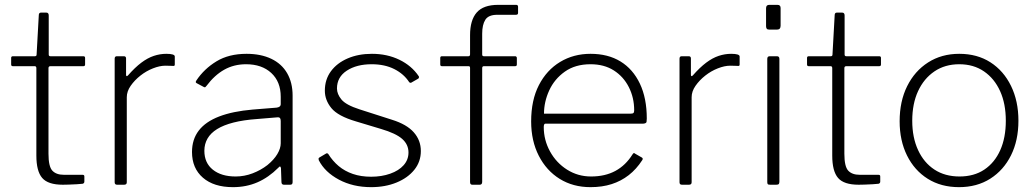

<svg xmlns="http://www.w3.org/2000/svg" viewBox="-20 -762 4275 792"><path d="M188 -489Q180 -489 180 -481V-128Q180 -75 196 -58Q212 -41 243 -41H320Q324 -41 326 -39.5Q328 -38 328 -34V-13Q328 -6 321 -4Q314 -3 297 -2Q280 -1 263.5 -0.5Q247 0 239 0Q178 0 154 -28Q130 -56 130 -120V-481Q130 -489 123 -489H33Q26 -489 26 -496V-523Q26 -530 33 -530H124Q131 -530 131 -537L140 -699Q140 -710 149 -710H171Q181 -710 181 -698V-537Q181 -530 188 -530H324Q331 -530 331 -523V-496Q331 -489 324 -489Z M463 0Q458 0 455.5 -2.5Q453 -5 453 -10V-520Q453 -530 462 -530H491Q500 -530 500 -521V-454Q500 -449 502 -448Q504 -447 508 -451Q537 -484 563 -503.5Q589 -523 614.5 -531.5Q640 -540 666 -540Q701 -540 701 -529V-496Q701 -490 696 -490Q690 -490 682.5 -490.5Q675 -491 662 -491Q639 -491 611 -480Q583 -469 559 -450Q535 -431 519 -408Q503 -385 503 -361V-10Q503 0 492 0H463Z M1128 -70Q1088 -30 1042 -10Q996 10 941 10Q862 10 817 -29Q772 -68 772 -135Q772 -187 800 -223.5Q828 -260 884 -281.5Q940 -303 1022 -310L1121 -318Q1129 -319 1133.5 -322.5Q1138 -326 1138 -333V-363Q1138 -425 1099 -461Q1060 -497 995 -497Q945 -497 905 -474.5Q865 -452 832 -408Q829 -404 827 -402.5Q825 -401 821 -403L791 -419Q788 -421 787.5 -423Q787 -425 790 -430Q822 -478 873 -509Q924 -540 997 -540Q1056 -540 1099 -519.5Q1142 -499 1164.5 -460Q1187 -421 1187 -368V-11Q1187 -5 1184.5 -2.5Q1182 0 1177 0H1151Q1147 0 1144 -2.5Q1141 -5 1141 -11L1139 -68Q1137 -81 1128 -70ZM1138 -263Q1138 -280 1124 -278L1040 -271Q984 -267 943 -256.5Q902 -246 875.5 -229.5Q849 -213 836 -190.5Q823 -168 823 -140Q823 -90 858 -62Q893 -34 952 -34Q988 -34 1022 -47Q1056 -60 1083 -81Q1110 -103 1124 -126.5Q1138 -150 1138 -171V-263Z M1668 -423Q1646 -457 1606.5 -477Q1567 -497 1513 -497Q1451 -497 1410.5 -470.5Q1370 -444 1370 -397Q1370 -374 1388.5 -351.5Q1407 -329 1463 -311L1597 -268Q1658 -249 1687 -216Q1716 -183 1716 -139Q1716 -95 1689 -61.5Q1662 -28 1615.5 -9Q1569 10 1511 10Q1436 10 1378 -21Q1320 -52 1295 -101Q1294 -104 1294 -107Q1294 -110 1297 -112L1324 -128Q1326 -130 1329.5 -129.5Q1333 -129 1334 -127Q1352 -98 1377 -77Q1402 -56 1435.5 -44.5Q1469 -33 1511 -33Q1554 -33 1589.5 -45.5Q1625 -58 1645 -80.5Q1665 -103 1665 -133Q1665 -166 1639 -189Q1613 -212 1552 -230L1449 -261Q1374 -283 1347 -316Q1320 -349 1320 -388Q1320 -434 1345 -468Q1370 -502 1414 -521Q1458 -540 1514 -540Q1577 -540 1627.5 -515.5Q1678 -491 1707 -448Q1709 -445 1708.5 -443Q1708 -441 1706 -438L1678 -422Q1676 -420 1673 -420.5Q1670 -421 1668 -423Z M2106 -530Q2108 -530 2110 -528Q2112 -526 2112 -523V-496Q2112 -489 2105 -489H1976Q1969 -489 1969 -481V-12Q1969 0 1959 0H1928Q1919 0 1919 -11V-482Q1919 -489 1913 -489H1803Q1796 -489 1796 -496V-523Q1796 -526 1797.5 -528Q1799 -530 1803 -530H1912Q1919 -530 1919 -538V-617Q1919 -679 1946.5 -710.5Q1974 -742 2035 -742H2109Q2117 -742 2117 -734V-709Q2117 -705 2115 -703Q2113 -701 2108 -701H2031Q1995 -701 1982 -680.5Q1969 -660 1969 -623V-537Q1969 -530 1976 -530H2106Z M2223 -238Q2223 -184 2249 -137Q2275 -90 2319.5 -62Q2364 -34 2418 -34Q2476 -34 2518.5 -57Q2561 -80 2589 -125Q2592 -130 2594.5 -130.5Q2597 -131 2600 -128L2628 -112Q2634 -108 2629 -101Q2605 -64 2573.5 -39.5Q2542 -15 2503 -2.5Q2464 10 2416 10Q2344 10 2289 -24Q2234 -58 2202.5 -119.5Q2171 -181 2171 -261Q2171 -349 2203 -411Q2235 -473 2290.5 -506.5Q2346 -540 2416 -540Q2488 -540 2539.5 -508.5Q2591 -477 2619.5 -417Q2648 -357 2648 -273Q2648 -266 2647 -259.5Q2646 -253 2634 -252H2230Q2226 -252 2224.5 -248Q2223 -244 2223 -238ZM2579 -293Q2590 -293 2593 -296Q2596 -299 2596 -307Q2596 -359 2574 -402.5Q2552 -446 2512 -471.5Q2472 -497 2416 -497Q2353 -497 2310 -466.5Q2267 -436 2245.5 -389Q2224 -342 2224 -293Z M2793 0Q2788 0 2785.5 -2.5Q2783 -5 2783 -10V-520Q2783 -530 2792 -530H2821Q2830 -530 2830 -521V-454Q2830 -449 2832 -448Q2834 -447 2838 -451Q2867 -484 2893 -503.5Q2919 -523 2944.5 -531.5Q2970 -540 2996 -540Q3031 -540 3031 -529V-496Q3031 -490 3026 -490Q3020 -490 3012.5 -490.5Q3005 -491 2992 -491Q2969 -491 2941 -480Q2913 -469 2889 -450Q2865 -431 2849 -408Q2833 -385 2833 -361V-10Q2833 0 2822 0H2793Z M3195 -13Q3195 -6 3192.5 -3Q3190 0 3182 0H3157Q3149 0 3147 -2.5Q3145 -5 3145 -11V-519Q3145 -530 3155 -530H3185Q3195 -530 3195 -519ZM3200 -656Q3200 -640 3186 -640H3152Q3145 -640 3142.5 -644Q3140 -648 3140 -654V-728Q3140 -742 3153 -742H3187Q3200 -742 3200 -729Z M3471 -489Q3463 -489 3463 -481V-128Q3463 -75 3479 -58Q3495 -41 3526 -41H3603Q3607 -41 3609 -39.5Q3611 -38 3611 -34V-13Q3611 -6 3604 -4Q3597 -3 3580 -2Q3563 -1 3546.5 -0.5Q3530 0 3522 0Q3461 0 3437 -28Q3413 -56 3413 -120V-481Q3413 -489 3406 -489H3316Q3309 -489 3309 -496V-523Q3309 -530 3316 -530H3407Q3414 -530 3414 -537L3423 -699Q3423 -710 3432 -710H3454Q3464 -710 3464 -698V-537Q3464 -530 3471 -530H3607Q3614 -530 3614 -523V-496Q3614 -489 3607 -489Z M3936 10Q3862 10 3807 -24.5Q3752 -59 3721.5 -120.5Q3691 -182 3691 -262Q3691 -344 3722 -406.5Q3753 -469 3808.5 -504.5Q3864 -540 3937 -540Q4011 -540 4065.5 -505Q4120 -470 4150.5 -407.5Q4181 -345 4181 -264Q4181 -183 4150.5 -121.5Q4120 -60 4065 -25Q4010 10 3936 10ZM3938 -34Q3998 -34 4040.5 -62.5Q4083 -91 4106 -142.5Q4129 -194 4129 -264Q4129 -334 4105.5 -386Q4082 -438 4039 -467.5Q3996 -497 3937 -497Q3878 -497 3834.5 -467.5Q3791 -438 3767 -386Q3743 -334 3743 -264Q3743 -195 3767 -143Q3791 -91 3834.5 -62.5Q3878 -34 3938 -34Z"/></svg>

Font: Libre Franklin ExtraLight
Style: Regular
Weight: 250
Designer: Pablo Impallari, Rodrigo Fuenzalida, Nhung Nguyen
Foundry: Impallari Type
Version: Version 3.000